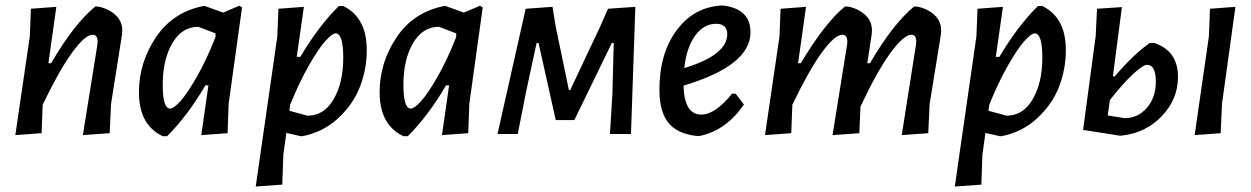

<svg xmlns="http://www.w3.org/2000/svg" viewBox="-20 -490 4575 702"><path d="M36 4 89 -357 93 -458 186 -465 157 -259H167Q251 -403 328 -466H339Q378 -458 403 -434.5Q428 -411 427 -376L426 -363L386 -110L381 -3L283 4L336 -326L337 -337Q337 -363 319 -363Q291 -363 243.5 -297.5Q196 -232 136 -107L132 -3Z M724 -468H729L796 -444L855 -469L865 -463L816 -111L812 -3L716 4L742 -178H731Q666 -67 591 8H575Q488 -33 488 -153Q488 -261 550 -353.5Q612 -446 724 -468ZM575 -180Q575 -93 602 -93Q615 -93 639.5 -120Q664 -147 699.5 -209Q735 -271 767 -352L768 -356V-368L705 -392Q645 -392 610 -332Q575 -272 575 -180Z M1091 -465 1065 -282H1078Q1144 -394 1219 -468H1235Q1321 -426 1321 -307Q1321 -237 1296 -172.5Q1271 -108 1215.5 -57Q1160 -6 1085 8H1080L1027 -4L1016 75L1012 185L915 192L994 -357L998 -458ZM1207 -368Q1195 -368 1170 -340.5Q1145 -313 1109 -250Q1073 -187 1041 -107L1038 -85L1104 -67Q1165 -67 1200 -127.5Q1235 -188 1235 -279Q1235 -368 1207 -368Z M1604 -468H1609L1676 -444L1735 -469L1745 -463L1696 -111L1692 -3L1596 4L1622 -178H1611Q1546 -67 1471 8H1455Q1368 -33 1368 -153Q1368 -261 1430 -353.5Q1492 -446 1604 -468ZM1455 -180Q1455 -93 1482 -93Q1495 -93 1519.5 -120Q1544 -147 1579.5 -209Q1615 -271 1647 -352L1648 -356V-368L1585 -392Q1525 -392 1490 -332Q1455 -272 1455 -180Z M1799 0 1902 -458 2000 -465 2012 -392 2060 -161H2065L2174 -392L2203 -458L2303 -465L2287 0H2210L2219 -144L2224 -333H2217L2080 -51H2012L1949 -333H1942L1904 -157L1873 0Z M2700 -108Q2636 -14 2539 7H2526Q2456 -1 2423.5 -41.5Q2391 -82 2391 -162Q2391 -295 2454.5 -380Q2518 -465 2620 -470L2630 -469Q2724 -455 2724 -372Q2724 -250 2479 -177Q2482 -71 2544 -71Q2595 -71 2657 -148L2670 -147ZM2598 -403Q2553 -403 2521.5 -359.5Q2490 -316 2482 -241Q2639 -289 2639 -365Q2639 -403 2598 -403Z M2927 -465 2898 -259H2908Q2995 -405 3069 -466H3081Q3120 -458 3144.5 -434.5Q3169 -411 3168 -376L3167 -363L3151 -259H3161Q3245 -403 3322 -466H3333Q3373 -458 3397.5 -434.5Q3422 -411 3421 -376L3420 -363L3379 -110L3374 -3L3277 4L3329 -326L3330 -337Q3330 -363 3313 -363Q3284 -363 3235 -295.5Q3186 -228 3126 -100L3122 -3L3024 4L3077 -326L3078 -337Q3078 -363 3060 -363Q3032 -363 2984.5 -297.5Q2937 -232 2877 -107L2873 -3L2777 4L2830 -357L2834 -458Z M3647 -465 3621 -282H3634Q3700 -394 3775 -468H3791Q3877 -426 3877 -307Q3877 -237 3852 -172.5Q3827 -108 3771.5 -57Q3716 -6 3641 8H3636L3583 -4L3572 75L3568 185L3471 192L3550 -357L3554 -458ZM3763 -368Q3751 -368 3726 -340.5Q3701 -313 3665 -250Q3629 -187 3597 -107L3594 -85L3660 -67Q3721 -67 3756 -127.5Q3791 -188 3791 -279Q3791 -368 3763 -368Z M4497 -465 4448 -111 4443 -3 4348 4 4400 -357 4404 -458ZM3940 -15 3986 -357 3991 -458 4082 -464 4049 -211H4056Q4125 -292 4184 -333H4200Q4287 -304 4287 -209Q4287 -127 4227.5 -65Q4168 -3 4079 6H4074ZM4174 -253Q4159 -253 4121.5 -218Q4084 -183 4038 -124L4030 -68L4092 -58Q4141 -58 4173.5 -96Q4206 -134 4206 -191Q4206 -253 4174 -253Z"/></svg>

Font: Alegreya Sans Medium
Style: Italic
Weight: 500
Italic angle: -7°
Designer: Juan Pablo del Peral
Foundry: Huerta Tipografica
Version: Version 2.007